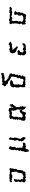

<svg xmlns="http://www.w3.org/2000/svg" viewBox="2534 -3350 931 6040"><g transform="rotate(-90 3000.0 -330.5)"><path d="M350 -359 323 -340 298 -318 297 -282 300 -252 316 -224 297 -183 285 -166 314 -105H309L285 -63L282 -29L301 -5L368 24L373 -7L398 -8L424 20L464 11L516 2L551 17L552 -5L610 5L619 -31L631 -30L624 -52L665 -94L660 -113L669 -162L674 -180L673 -231L671 -247L693 -261L708 -306L705 -325V-357L720 -389L721 -415L717 -442L736 -473L722 -493L688 -497L653 -484L625 -482L593 -491L558 -483L510 -510L507 -500L482 -497L423 -501L420 -508L388 -495L368 -489L329 -496L288 -468L287 -442L300 -413L343 -443L355 -417L413 -430L416 -413L459 -408L499 -407L512 -422L537 -427L578 -440L618 -416L609 -398L605 -370L618 -342L617 -286L614 -256L578 -236L594 -199L570 -181L579 -158L569 -115L556 -86L515 -83L501 -67L455 -55L422 -90L396 -57L375 -102L391 -118L361 -158L370 -209L375 -207L365 -263L378 -274V-328L406 -354L344 -353Z M1585 -92 1608 -38 1632 -26 1657 -9 1670 18 1701 -9 1710 -82 1706 -77 1653 -146 1655 -189 1662 -186 1665 -224 1680 -247 1681 -275 1697 -330 1688 -342 1680 -367 1685 -430 1688 -428 1700 -475 1660 -519 1646 -520 1622 -486 1621 -460 1625 -439 1606 -381 1618 -367 1586 -326 1598 -313 1613 -264 1611 -249 1610 -242 1575 -177 1595 -155 1564 -125ZM1234 19 1248 47 1247 93 1258 115 1295 101 1330 80 1328 76 1314 54 1367 -5 1402 30 1432 16 1440 1 1477 5 1496 10 1538 -41 1536 -55 1514 -79 1464 -70 1446 -68 1400 -95 1372 -89 1366 -104 1376 -147 1372 -161 1379 -179 1364 -212 1377 -249 1358 -287 1362 -289 1400 -325 1399 -347 1395 -390 1397 -431 1401 -432 1426 -488 1396 -495 1356 -524 1326 -492 1311 -449 1295 -413 1306 -399 1300 -385 1312 -339 1299 -317 1291 -281 1302 -234 1283 -218 1268 -173 1289 -171 1282 -139 1261 -109 1260 -52 1241 -22 1245 -16Z M2529 -441 2557 -415 2531 -389 2548 -325 2549 -295 2567 -277 2581 -244 2582 -236 2566 -173 2571 -153 2573 -147 2563 -86 2569 -61 2575 -60 2592 -23 2636 11 2669 10 2662 -41 2666 -59 2683 -85 2662 -118 2675 -140 2664 -174 2644 -185 2652 -231 2649 -303 2672 -292 2674 -334 2698 -342 2720 -389 2751 -394 2736 -438 2743 -463 2715 -497 2686 -459 2659 -462 2665 -430 2627 -376 2618 -379 2642 -438 2623 -471 2620 -502 2601 -509 2548 -531 2520 -513 2488 -496 2463 -502 2446 -511 2404 -478 2376 -510 2331 -496 2326 -499 2269 -468 2290 -429 2288 -402 2257 -365 2268 -345 2250 -295 2276 -269 2238 -238 2271 -210 2245 -173 2254 -141 2222 -111 2228 -86 2220 -50 2212 -40 2279 20 2285 -2 2329 15 2347 2 2389 -6 2468 27 2479 8 2506 -52 2511 -76 2520 -103 2564 -97 2557 -167 2519 -179 2460 -145 2471 -143 2446 -117 2403 -86 2361 -84 2351 -81 2322 -110 2324 -134 2338 -171 2323 -218 2336 -229 2354 -265 2340 -294 2350 -317 2344 -339 2345 -376 2380 -426 2401 -429 2449 -422 2482 -419Z M3324 -467 3300 -448 3282 -413 3272 -400 3270 -359 3290 -333 3263 -286 3270 -275 3266 -229 3273 -185 3285 -164V-147L3281 -123L3274 -95L3276 -59L3274 -28L3295 8L3317 -14L3377 15L3398 -12L3439 9L3453 -6L3486 -5L3510 5L3524 4L3627 -5L3603 -40L3640 -72L3646 -96L3617 -132L3649 -149L3665 -201L3635 -222L3679 -253L3673 -281L3653 -290L3684 -334L3701 -341L3683 -405L3709 -427L3708 -446L3697 -492L3638 -510L3615 -532L3584 -517L3570 -554H3542L3511 -580L3508 -589L3485 -609L3462 -648L3477 -644L3499 -666L3549 -644L3558 -660L3593 -651L3636 -667L3656 -656L3664 -678L3720 -674L3715 -689L3723 -729L3695 -776L3668 -748L3658 -741L3589 -740L3580 -750L3538 -722L3500 -727H3468L3460 -729L3422 -722L3411 -710L3354 -737L3327 -673L3302 -664L3322 -610L3370 -591V-561L3408 -548L3425 -546L3456 -543L3469 -521L3515 -484L3544 -480L3561 -450L3604 -458L3605 -410L3616 -386L3596 -345L3604 -318L3596 -306L3583 -258L3558 -246L3559 -214L3572 -183L3536 -139L3533 -142L3546 -105L3520 -60L3462 -55L3432 -86L3429 -78L3384 -74L3343 -115L3366 -146L3348 -156L3368 -206L3369 -236L3360 -233L3358 -270L3364 -299L3358 -336L3357 -344L3385 -374L3406 -388L3467 -390L3457 -413L3518 -427L3498 -433L3471 -489L3472 -467L3414 -482L3417 -492L3365 -471L3356 -477Z M4379 -491 4348 -433 4340 -402 4358 -353 4346 -366 4373 -313 4443 -271 4459 -279 4495 -257 4506 -238 4556 -239 4552 -262 4555 -291 4523 -305 4494 -343 4491 -362 4477 -358 4458 -395 4436 -416 4486 -400 4524 -416 4534 -407 4571 -427 4626 -411V-424L4679 -444L4717 -468L4703 -479L4652 -515L4634 -526L4602 -514L4586 -485L4565 -500L4521 -476L4477 -509L4440 -500L4419 -476L4411 -489ZM4269 -147 4305 -107 4273 -90 4283 -84 4278 -41 4320 8 4332 25 4352 27 4413 21 4418 2 4458 25 4500 14 4518 12 4544 26 4572 0 4602 19 4628 -9 4660 -37 4656 -42V-92L4592 -80L4601 -60L4541 -53L4522 -51L4501 -74L4448 -81L4453 -65L4411 -52L4356 -97L4374 -106L4390 -170L4415 -171L4447 -204L4431 -230L4420 -238L4377 -257L4370 -231L4313 -243L4293 -223L4290 -166Z M5315 -500 5273 -491 5258 -462 5281 -410 5284 -409 5277 -366 5287 -314 5278 -289 5285 -262 5271 -237 5269 -189 5251 -173 5269 -167 5278 -113 5243 -94 5260 -62 5238 -48 5273 18 5319 -11 5333 17 5391 1 5412 3 5446 21 5481 3 5497 20 5544 28H5548L5591 -31L5584 -30L5591 -50L5626 -106L5614 -134L5624 -158L5635 -165L5637 -223L5626 -226L5640 -277L5667 -307L5680 -322L5629 -346L5616 -348L5565 -352L5550 -308L5568 -256L5565 -250L5529 -220L5533 -182L5518 -166L5548 -133L5525 -85L5476 -64L5452 -66L5413 -53L5386 -83L5361 -69L5322 -121L5338 -117L5352 -154L5353 -179L5340 -220L5361 -244L5365 -297L5361 -328L5359 -340L5351 -350L5365 -406L5384 -442L5400 -421L5456 -408L5461 -406L5495 -442L5544 -428L5545 -419L5609 -422L5618 -407L5631 -406L5674 -424L5726 -430L5737 -417L5764 -429L5798 -455L5808 -472L5792 -492L5732 -497L5723 -475L5697 -510L5673 -493L5625 -513L5610 -480L5572 -484L5526 -493L5500 -499L5497 -487L5438 -488L5425 -505L5375 -515L5364 -503L5332 -491Z"/></g></svg>

Font: チョークS
Style: Regular
Weight: 400
Designer: [Stick] Fontworks Inc.
Foundry: [Stick] Fontworks Inc.
Version: Version 1.200;FEAKit 1.0